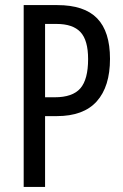

<svg xmlns="http://www.w3.org/2000/svg" viewBox="-20 -734 483 754"><path d="M205 -714Q311 -714 361.5 -662Q412 -610 412 -503Q412 -394 360 -336Q308 -278 203 -278H157V0H73V-714ZM202 -640H157V-352H195Q265 -352 295.5 -387Q326 -422 326 -502Q326 -576 296 -608Q266 -640 202 -640Z"/></svg>

Font: Noto Sans Khmer ExtraCondensed
Style: Regular
Weight: 400
Width: 2
Designer: Danh Hong and the Monotype Design Team
Foundry: Monotype Imaging Inc.
Version: Version 2.004; ttfautohint (v1.8.4.7-5d5b)